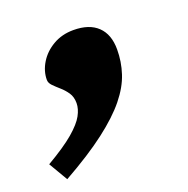

<svg xmlns="http://www.w3.org/2000/svg" viewBox="-159 -287 553 566"><g transform="rotate(-20 118.0 -4.5)"><path d="M-75 140Q-18.5 107 11 81.8Q40.5 56.5 51.5 36.2Q62.5 16 62.5 -2Q62.5 -21.5 53.5 -34.8Q44.5 -48 32.8 -58.2Q21 -68.5 12.2 -77.5Q3.5 -86.5 3.5 -96Q3.5 -123.5 19.2 -149.2Q35 -175 63 -191.2Q91 -207.5 127 -207.5Q176.5 -207.5 202.8 -182.2Q229 -157 229 -110Q229 -71.5 217.2 -35.5Q205.5 0.5 176 37Q146.5 73.5 94.2 113.5Q42 153.5 -40 199.5Z"/></g></svg>

Font: Newsreader 9pt ExtraBold
Style: Italic
Weight: 800
Italic angle: -17°
Designer: Hugues Gentile
Foundry: Production Type
Version: Version 1.003